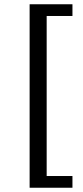

<svg xmlns="http://www.w3.org/2000/svg" viewBox="-20 -815 388 901"><path d="M119 66V-795H320V-740H199V11H320V66Z"/></svg>

Font: Fauna One
Style: Regular
Weight: 400
Designer: Eduardo Rodriguez Tunni
Foundry: Eduardo Rodriguez Tunni
Version: Version 2.001; ttfautohint (v1.8.4.7-5d5b);gftools[0.9.23]